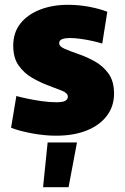

<svg xmlns="http://www.w3.org/2000/svg" viewBox="-20 -552 519 798"><path d="M213 12Q164 12 111.5 2Q59 -8 26 -21L48 -153Q66 -148 94 -142Q122 -136 154 -131.5Q186 -127 215 -127Q242 -127 252 -133.5Q262 -140 262 -150Q262 -165 237.5 -175Q213 -185 180 -197Q148 -209 114.5 -228Q81 -247 58 -279Q35 -311 35 -362Q35 -417 65 -454.5Q95 -492 146.5 -512Q198 -532 262 -532Q309 -532 352.5 -523.5Q396 -515 426 -503L405 -371Q389 -376 365 -381.5Q341 -387 315.5 -390.5Q290 -394 269 -394Q252 -394 239 -389.5Q226 -385 226 -372Q226 -359 249 -349Q272 -339 304 -328Q337 -317 372 -298Q407 -279 430.5 -247Q454 -215 454 -163Q454 -110 424 -70.5Q394 -31 340 -9.5Q286 12 213 12ZM178 40H300L265 226H159Z"/></svg>

Font: Murecho Black
Style: Regular
Weight: 900
Designer: Neil Summerour
Foundry: Positype
Version: Version 1.010; ttfautohint (v1.8.3)